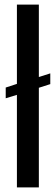

<svg xmlns="http://www.w3.org/2000/svg" viewBox="-20 -820 245 840"><path d="M54 0V-405L5 -390V-437L54 -453V-800H150V-483L200 -499V-452L150 -436V0Z"/></svg>

Font: Big Shoulders Text SemiBold
Style: Regular
Weight: 600
Designer: Patric King
Foundry: XO Type Co
Version: Version 1.000; ttfautohint (v1.8.2)